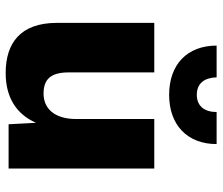

<svg xmlns="http://www.w3.org/2000/svg" viewBox="-72 -682 764 659"><g transform="rotate(90 309.5 -352.0)"><path d="M474 -714H364C364 -673 344 -646 305 -646C265 -646 246 -673 245 -714H136C136 -613 201 -551 305 -551C408 -551 474 -613 474 -714ZM230 10C311 10 370 -24 401 -94L406 0H558V-500H388V-232C388 -154 349 -120 301 -120C254 -120 228 -142 228 -206V-500H58V-166C58 -40 128 10 230 10Z"/></g></svg>

Font: Work Sans
Style: Bold
Weight: 700
Designer: Wei Huang
Foundry: Wei Huang
Version: Version 2.012